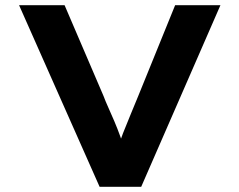

<svg xmlns="http://www.w3.org/2000/svg" viewBox="-20 -720 923 740"><path d="M363.9 0 53.5 -700H228.9L379.3 -349.3Q386.3 -330.3 397.4 -305.8Q408.6 -281.2 420.7 -252.6Q432.9 -223.9 443.8 -193.6Q454.7 -163.3 463.9 -132.3L428.7 -131.9Q440 -170.2 454.4 -207.3Q468.8 -244.3 483.8 -279.8Q498.7 -315.2 511.7 -347.3L655 -700H829.6L524.2 0Z"/></svg>

Font: Lexend Peta
Style: Regular
Weight: 400
Designer: Bonnie Shaver-Troup, Thomas Jockin
Foundry: Lexend
Version: Version 1.007